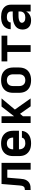

<svg xmlns="http://www.w3.org/2000/svg" viewBox="1435 -2013 586 3496"><g transform="rotate(-90 1728.0 -265.0)"><path d="M16 0Q49 0 81.5 -3Q114 -6 142.5 -23Q171 -40 189 -68Q207 -96 213.5 -128Q220 -160 222 -193L241 -425H387V0H511V-530H126L99 -201Q97 -183 94 -165Q91 -147 81 -131Q71 -115 53 -110Q35 -105 16 -105Z M867 8Q906 8 944.5 0Q983 -8 1016.5 -29.5Q1050 -51 1070 -85.5Q1090 -120 1093 -159H969Q967 -137 949.5 -121.5Q932 -106 910.5 -101.5Q889 -97 867 -97Q844 -97 822.5 -104Q801 -111 785.5 -127.5Q770 -144 763.5 -166Q757 -188 757 -210V-213H1095V-320Q1095 -356 1086 -391.5Q1077 -427 1055.5 -456.5Q1034 -486 1003 -505Q972 -524 936 -531Q900 -538 864 -538Q828 -538 792.5 -531Q757 -524 725.5 -505Q694 -486 672.5 -456.5Q651 -427 642.5 -391.5Q634 -356 634 -320V-210Q634 -174 642.5 -138.5Q651 -103 673.5 -73.5Q696 -44 727.5 -25Q759 -6 795 1Q831 8 867 8ZM757 -318V-320Q757 -342 763 -363.5Q769 -385 784 -402Q799 -419 820.5 -426Q842 -433 864 -433Q886 -433 907.5 -426Q929 -419 944 -402Q959 -385 965 -363.5Q971 -342 971 -320V-318Z M1236 0H1359V-140L1404 -193L1540 0H1684L1481 -287L1684 -530H1536L1359 -302V-530H1236Z M2016 8Q2052 8 2088 0.5Q2124 -7 2155 -25.5Q2186 -44 2207.5 -73.5Q2229 -103 2238 -138.5Q2247 -174 2247 -210V-320Q2247 -356 2238 -391.5Q2229 -427 2207.5 -456.5Q2186 -486 2155 -505Q2124 -524 2088 -531Q2052 -538 2016 -538Q1980 -538 1944.5 -531Q1909 -524 1877.5 -505Q1846 -486 1824.5 -456.5Q1803 -427 1794.5 -391.5Q1786 -356 1786 -320V-210Q1786 -174 1794.5 -138.5Q1803 -103 1824.5 -73.5Q1846 -44 1877.5 -25.5Q1909 -7 1944.5 0.5Q1980 8 2016 8ZM2016 -97Q1994 -97 1972.5 -104Q1951 -111 1936 -128Q1921 -145 1915 -166.5Q1909 -188 1909 -210V-320Q1909 -342 1915 -363.5Q1921 -385 1936 -402Q1951 -419 1972.5 -426Q1994 -433 2016 -433Q2038 -433 2059.5 -426Q2081 -419 2096 -402Q2111 -385 2117 -363.5Q2123 -342 2123 -320V-210Q2123 -188 2117 -166.5Q2111 -145 2096 -128Q2081 -111 2059.5 -104Q2038 -97 2016 -97Z M2530 0H2654V-425H2827V-530H2358V-425H2530Z M3106 8Q3138 8 3169.5 -1Q3201 -10 3226.5 -31Q3252 -52 3267 -81V0H3391V-360Q3391 -393 3380.5 -424Q3370 -455 3346.5 -478.5Q3323 -502 3293 -515Q3263 -528 3231 -533Q3199 -538 3167 -538Q3127 -538 3087.5 -530Q3048 -522 3014.5 -499Q2981 -476 2962.5 -439.5Q2944 -403 2944 -363H3067Q3067 -386 3083 -404Q3099 -422 3121.5 -427.5Q3144 -433 3167 -433Q3184 -433 3201.5 -430Q3219 -427 3234.5 -418Q3250 -409 3258.5 -393.5Q3267 -378 3267 -360V-326H3190Q3155 -326 3120.5 -321.5Q3086 -317 3052.5 -304.5Q3019 -292 2991.5 -270Q2964 -248 2951 -214.5Q2938 -181 2938 -146Q2938 -114 2949 -83Q2960 -52 2985 -30Q3010 -8 3041.5 0Q3073 8 3106 8ZM3155 -97Q3134 -97 3113.5 -101.5Q3093 -106 3077 -122Q3061 -138 3061 -159Q3061 -175 3071.5 -187.5Q3082 -200 3097 -206Q3112 -212 3127.5 -215.5Q3143 -219 3159 -220Q3175 -221 3190 -221H3267V-189Q3267 -169 3258.5 -149.5Q3250 -130 3233 -118Q3216 -106 3196 -101.5Q3176 -97 3155 -97Z"/></g></svg>

Font: Iosevka Sparkle
Style: Bold
Weight: 700
Designer: Belleve Invis
Foundry: Belleve Invis
Version: Version 4.5.0; ttfautohint (v1.8.3)